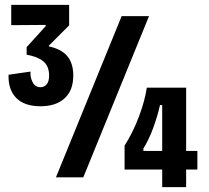

<svg xmlns="http://www.w3.org/2000/svg" viewBox="-20 -726 854 786"><path d="M146 -291Q80 -291 46.5 -325Q13 -359 15 -420L105 -433Q103 -410 113.5 -389.5Q124 -369 146 -369Q161 -369 171 -380.5Q181 -392 181 -417Q181 -456 156.5 -475.5Q132 -495 89 -502V-533L167 -619V-624L26 -623V-706H263V-622L180 -539V-536Q232 -525 256 -495.5Q280 -466 280 -417Q280 -356 244.5 -323.5Q209 -291 146 -291ZM209 0 478 -660H590L321 0ZM490 -32V-130Q524 -183 548.5 -248Q573 -313 581 -367H742V-108H788V-32H742V40H644V-32ZM567 -108H644V-296H635Q625 -251 607.5 -203Q590 -155 567 -118Z"/></svg>

Font: Bricolage Grotesque 10pt Condensed SemiBold
Style: Regular
Weight: 600
Width: 3
Designer: Mathieu Triay
Foundry: Atelier Triay
Version: Version 1.000; ttfautohint (v1.8.4.7-5d5b);gftools[0.9.32]